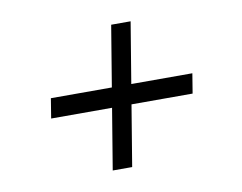

<svg xmlns="http://www.w3.org/2000/svg" viewBox="-58 -586 759 603"><g transform="rotate(-10 322.0 -284.0)"><path d="M255.9 -58.6 330.6 -510.3H392.6L317.9 -58.6ZM93.8 -252.9 104 -315.9H555.2L544.9 -252.9Z"/></g></svg>

Font: Inter 18pt Light
Style: Italic
Weight: 300
Italic angle: -9.3988°
Designer: Rasmus Andersson
Foundry: rsms
Version: Version 4.001;git-66647c0bb